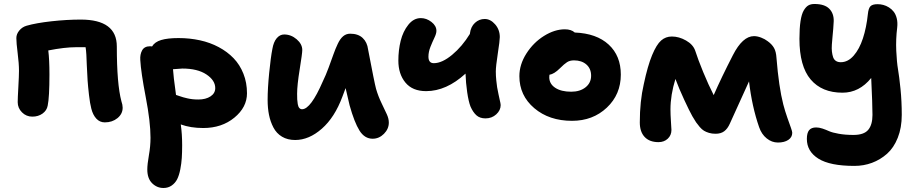

<svg xmlns="http://www.w3.org/2000/svg" viewBox="-20 -647 4597 963"><path d="M505.9 -33.2Q480.5 -33.2 463.1 -52Q445.8 -70.8 438 -102.1Q431.2 -127.9 426.3 -170.9Q421.4 -213.9 419.4 -242.9Q417.5 -272 415.3 -321Q413.1 -370.1 413.1 -373Q411.6 -397.5 409.2 -410.2H360.8Q304.7 -410.2 222.2 -394Q228 -348.1 228 -273.9Q228 -159.2 219.2 -117.2Q214.8 -92.8 193.4 -77.4Q171.9 -62 142.1 -62Q111.8 -62 90.3 -83.5Q68.8 -105 68.8 -134.8Q68.8 -153.8 72 -210.4Q75.2 -267.1 75.2 -292Q75.2 -328.1 68.6 -380.1Q62 -432.1 62 -456.1Q62 -476.1 76.7 -493.9Q91.3 -511.7 113.8 -518.1Q161.1 -531.7 238.3 -540.3Q315.4 -548.8 384.8 -548.8Q565.9 -548.8 565.9 -414.1Q565.9 -225.6 588.9 -139.2Q595.2 -121.1 595.2 -106.9Q595.2 -75.7 569.1 -54.4Q543 -33.2 505.9 -33.2Z M799.8 295.9Q767.1 295.9 742.9 272Q718.8 248 718.8 203.1Q718.8 177.2 726.8 131.8Q734.9 86.4 734.9 43.9Q734.9 -36.1 710.9 -160.2Q687 -284.2 683.6 -346.2Q681.6 -374 692.9 -394.5Q704.1 -415 733.4 -415Q739.7 -415 742.7 -414.1Q755.9 -436.5 788.3 -446.3Q820.8 -456.1 875.5 -456.1Q932.1 -456.1 983.2 -444.8Q1034.2 -433.6 1077.1 -410.6Q1120.1 -387.7 1151.6 -355Q1183.1 -322.3 1200.9 -277.3Q1218.8 -232.4 1218.8 -179.2Q1218.8 -108.9 1155.5 -56.9Q1092.3 -4.9 999.5 -4.9Q936 -4.9 886.7 -22.9Q893.6 24.9 893.6 81.1Q893.6 117.2 891.8 144.8Q890.1 172.4 884.3 202.4Q878.4 232.4 868.7 251.7Q858.9 271 841.3 283.4Q823.7 295.9 799.8 295.9ZM894.5 -303.2Q890.6 -303.2 847.7 -299.8Q849.1 -270 862.8 -170.9Q867.2 -169.4 879.4 -165.3Q891.6 -161.1 899.4 -158.9Q907.2 -156.7 919.7 -153.8Q932.1 -150.9 945.8 -149.4Q959.5 -147.9 974.6 -147.9Q1012.2 -147.9 1035.9 -163.6Q1059.6 -179.2 1059.6 -205.1Q1059.6 -244.1 1015.1 -273.7Q970.7 -303.2 894.5 -303.2Z M1460.4 55.2Q1422.4 55.2 1394.5 38.6Q1366.7 22 1351.3 -7.6Q1335.9 -37.1 1329.1 -71.3Q1322.3 -105.5 1322.3 -146Q1322.3 -203.1 1330.1 -281.5Q1337.9 -359.9 1346.2 -401.9Q1352.1 -436.5 1367.9 -455.3Q1383.8 -474.1 1405.3 -474.1Q1439.9 -474.1 1468 -450Q1496.1 -425.8 1496.1 -396Q1496.1 -379.4 1483.2 -299.6Q1470.2 -219.7 1470.2 -176.8Q1470.2 -159.7 1470.7 -148.9Q1471.2 -138.2 1473.4 -125Q1475.6 -111.8 1481.2 -105.5Q1486.8 -99.1 1495.1 -99.1Q1538.6 -99.1 1599.1 -238.8Q1613.8 -268.6 1628.4 -308.1Q1643.1 -347.7 1652.6 -374.8Q1662.1 -401.9 1674.1 -427.2Q1686 -452.6 1701.2 -465.3Q1716.3 -478 1736.3 -478Q1776.4 -478 1799.1 -456.5Q1821.8 -435.1 1826.2 -398.9Q1857.9 -231.9 1866.2 -201.2Q1877 -164.1 1893.6 -129.9Q1910.2 -95.7 1920.2 -73.7Q1930.2 -51.8 1930.2 -32.2Q1930.2 -0.5 1905.8 24.2Q1881.3 48.8 1849.1 48.8Q1808.6 48.8 1783 7.8Q1757.3 -33.2 1733.4 -119.1Q1715.8 -193.8 1713.4 -205.1Q1709 -192.9 1697.3 -162.1Q1658.7 -58.1 1594.2 -1.5Q1529.8 55.2 1460.4 55.2Z M2117.2 -189.9Q2048.8 -189.9 2013.4 -232.9Q1978 -275.9 1978 -342.8Q1978 -395.5 1989.7 -442.6Q2001.5 -489.7 2028.1 -522.9Q2054.7 -556.2 2090.8 -556.2Q2119.1 -556.2 2144 -536.9Q2168.9 -517.6 2168.9 -492.2Q2168.9 -478.5 2158.9 -457.8Q2148.9 -437 2138.9 -411.9Q2128.9 -386.7 2128.9 -362.8Q2128.9 -330.1 2155.8 -330.1Q2197.3 -330.1 2247.8 -372.1Q2298.3 -414.1 2336.9 -477.1V-479Q2341.3 -513.2 2362.3 -532.5Q2383.3 -551.8 2411.1 -551.8Q2439.9 -551.8 2463.4 -524.9Q2486.8 -498 2486.8 -460.9Q2486.8 -443.4 2476.8 -378.7Q2466.8 -314 2466.8 -288.1Q2466.8 -266.6 2469.2 -243.7Q2471.7 -220.7 2473.4 -209.5Q2475.1 -198.2 2480.2 -174.8Q2485.4 -151.4 2485.8 -148.9Q2491.2 -126.5 2491.2 -120.1Q2491.2 -93.8 2469 -73.5Q2446.8 -53.2 2415 -53.2Q2386.7 -53.2 2369.4 -68.8Q2352.1 -84.5 2339.8 -112.8Q2330.1 -137.7 2323.2 -184.6Q2316.4 -231.4 2314.9 -277.8Q2218.8 -189.9 2117.2 -189.9Z M2849.1 -41Q2734.4 -41 2659.7 -104.5Q2585 -168 2585 -265.1Q2585 -323.2 2620.1 -378.4Q2655.3 -433.6 2708.5 -466.8Q2761.7 -500 2813 -500Q2845.2 -500 2862.8 -483.9Q2972.2 -479.5 3033 -423.3Q3093.8 -367.2 3093.8 -272.9Q3093.8 -173.3 3023.7 -107.2Q2953.6 -41 2849.1 -41ZM2734.9 -259.8Q2734.9 -226.6 2764.6 -206.8Q2794.4 -187 2844.7 -187Q2889.2 -187 2917 -209.2Q2944.8 -231.4 2944.8 -267.1Q2944.8 -302.7 2921.1 -323.5Q2897.5 -344.2 2858.9 -344.2Q2838.4 -344.2 2824.2 -335.2Q2810.1 -326.2 2788.1 -304.2Q2759.8 -275.9 2735.8 -272Q2734.9 -268.1 2734.9 -259.8Z M3282.7 65.9Q3237.8 65.9 3213.4 40Q3189 14.2 3189 -33.2Q3189 -138.7 3209 -225.1Q3228.5 -316.9 3250.7 -370.4Q3272.9 -423.8 3295.9 -443.8Q3318.8 -463.9 3349.6 -463.9Q3385.7 -463.9 3420.9 -443.8Q3456.1 -423.8 3466.8 -393.1Q3480.5 -350.1 3506.8 -285.9Q3533.2 -221.7 3559.6 -169.9Q3598.1 -257.8 3655.8 -370.1Q3704.6 -465.8 3761.7 -465.8Q3778.3 -465.8 3797.4 -458.5Q3816.4 -451.2 3829.6 -440.9Q3851.6 -425.3 3862.1 -406.7Q3872.6 -388.2 3874.5 -356.9Q3886.2 -210.4 3908.7 -123Q3917.5 -89.4 3929.2 -56.2Q3940.9 -22.9 3947.3 -5.1Q3953.6 12.7 3953.6 19Q3953.6 41.5 3933.8 54.7Q3914.1 67.9 3881.8 67.9Q3851.1 67.9 3825.4 47.1Q3799.8 26.4 3787.6 -8.8Q3751.5 -112.3 3736.8 -238.8Q3668 -88.9 3640.6 -26.9Q3629.4 -1.5 3612.5 11.2Q3595.7 23.9 3568.8 23.9Q3550.8 23.9 3536.1 19.5Q3521.5 15.1 3511 8.8Q3500.5 2.4 3489.7 -10Q3479 -22.5 3471.4 -33.4Q3463.9 -44.4 3452.6 -64Q3438 -89.8 3411.9 -146.2Q3385.7 -202.6 3367.7 -251Q3342.8 -170.4 3342.8 -98.1Q3342.8 -72.8 3345.2 -37.4Q3347.7 -2 3347.7 4.9Q3347.7 31.2 3329.3 48.6Q3311 65.9 3282.7 65.9Z M4265.6 185.1Q4142.6 185.1 4084.7 148.7Q4026.9 112.3 4026.9 49.8Q4026.9 20 4038.1 6.1Q4049.3 -7.8 4073.7 -7.8Q4088.4 -7.8 4105.7 -2Q4123 3.9 4138.7 11Q4154.3 18.1 4186.8 23.9Q4219.2 29.8 4260.7 29.8Q4313 29.8 4334.5 4.4Q4356 -21 4356 -70.8Q4356 -123.5 4349.6 -255.9Q4290 -182.1 4205.6 -182.1Q4102.1 -182.1 4045.9 -248.5Q3989.7 -314.9 3989.7 -452.1Q3989.7 -505.4 3995.1 -540.8Q4000.5 -576.2 4011.2 -594.5Q4022 -612.8 4034.4 -619.9Q4046.9 -627 4064.9 -627Q4115.7 -627 4139.2 -603.3Q4162.6 -579.6 4161.6 -541Q4161.1 -524.9 4159.2 -502.4Q4157.2 -480 4155.5 -461.9Q4153.8 -443.8 4152.3 -423.6Q4150.9 -403.3 4152.6 -388.4Q4154.3 -373.5 4158.4 -360.8Q4162.6 -348.1 4172.4 -341.6Q4182.1 -335 4196.8 -335Q4232.9 -335 4261.7 -367.9Q4290.5 -400.9 4308.1 -454.6Q4325.7 -508.3 4333 -577.1Q4335.9 -605.5 4345.9 -615.7Q4356 -626 4381.8 -626Q4396 -626 4410.2 -622.3Q4424.3 -618.7 4438.5 -609.9Q4452.6 -601.1 4462.6 -588.1Q4472.7 -575.2 4477.8 -554.7Q4482.9 -534.2 4480 -508.8Q4472.7 -450.7 4475.3 -392.6Q4478 -334.5 4484.1 -299.1Q4490.2 -263.7 4496.6 -200.9Q4502.9 -138.2 4502.9 -70.8Q4502.9 -6.3 4482.9 43.9Q4462.9 94.2 4429 124.3Q4395 154.3 4353.5 169.7Q4312 185.1 4265.6 185.1Z"/></svg>

Font: Shantell Sans Irregular Bouncy
Style: Bold
Weight: 700
Designer: Stephen Nixon, Anya Danilova, Shantell Martin
Foundry: Arrow Type
Version: Version 1.006;[9816181b4]